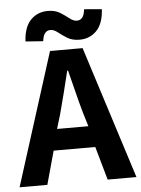

<svg xmlns="http://www.w3.org/2000/svg" viewBox="-60 -865 669 910"><g transform="rotate(-5 274.0 -410.5)"><path d="M415 0 370 -159H172L128 0H-4L196 -631H351L552 0ZM197 -260H346L326 -326Q312 -375 299 -428Q286 -481 273 -531H269Q257 -480 243.5 -427.5Q230 -375 217 -326ZM341 -672Q306 -672 282.5 -686.5Q259 -701 241 -715.5Q223 -730 206 -730Q191 -730 181 -718.5Q171 -707 168 -680L84 -686Q88 -755 120.5 -788Q153 -821 202 -821Q236 -821 259.5 -806.5Q283 -792 301 -777.5Q319 -763 336 -763Q351 -763 361 -774.5Q371 -786 374 -814L458 -807Q454 -738 421.5 -705Q389 -672 341 -672Z"/></g></svg>

Font: Narnoor
Style: Bold
Weight: 700
Designer: S. Sridhar Murthy
Foundry: SIL International
Version: Version 3.000